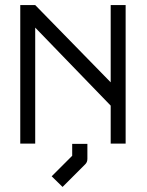

<svg xmlns="http://www.w3.org/2000/svg" viewBox="-20 -617 580 758"><path d="M265 -49H325V10Q325 23 317 31L227 121L184 79L265 -2ZM60 -50V-597H119L417 -292V-597H476V-50H417V-200L119 -508V-50Z"/></svg>

Font: IBM 3270
Style: Regular
Weight: 400
Monospace: yes
Version: Version 2.3.1